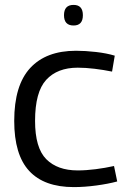

<svg xmlns="http://www.w3.org/2000/svg" viewBox="-20 -753 521 783"><path d="M38 -260Q38 -405 103 -475.5Q168 -546 290 -546Q328 -546 371.5 -541Q415 -536 448 -526L437 -461Q403 -468 366 -472.5Q329 -477 297 -477Q214 -477 168.5 -427.5Q123 -378 123 -260Q123 -150 168.5 -104Q214 -58 297 -58Q331 -58 370 -63Q409 -68 445 -76L458 -13Q421 -3 372.5 3.5Q324 10 281 10Q160 10 99 -56Q38 -122 38 -260ZM280 -649Q241 -649 241 -691Q241 -733 280 -733Q318 -733 318 -691Q318 -649 280 -649Z"/></svg>

Font: Georama
Style: Regular
Weight: 400
Designer: Jean-Baptiste Levee
Foundry: Production Type
Version: Version 1.000